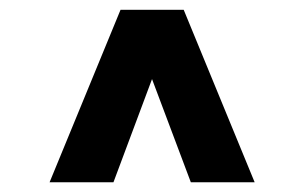

<svg xmlns="http://www.w3.org/2000/svg" viewBox="-20 -731 626 395"><path d="M213.4 -356H82L228 -710.9H325.2L295.9 -576.7ZM289.6 -576.7 260.7 -710.9H357.9L503.9 -356H372.6Z"/></svg>

Font: Heebo Black
Style: Regular
Weight: 900
Designer: Oded Ezer
Foundry: Ezer Type House
Version: Version 3.100